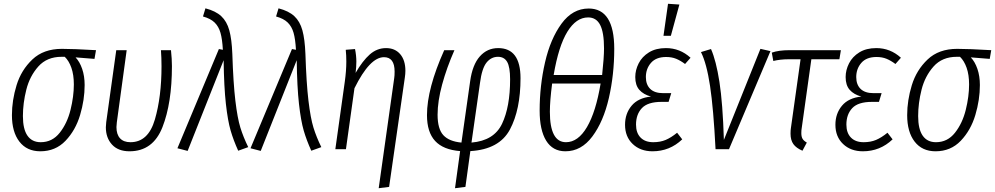

<svg xmlns="http://www.w3.org/2000/svg" viewBox="-20 -788 5255 1014"><path d="M43 -180Q43 -258 67.5 -338Q92 -418 151 -474Q210 -530 307 -530Q368 -530 487 -523L479 -477L379 -485Q401 -462 414 -424Q427 -386 427 -339Q427 -261 403 -180.5Q379 -100 326 -44.5Q273 11 193 11Q122 11 82.5 -40Q43 -91 43 -180ZM370 -342Q370 -393 357 -430Q344 -467 322 -488H305Q228 -488 182.5 -437Q137 -386 119 -314.5Q101 -243 101 -175Q101 -106 125 -71.5Q149 -37 195 -37Q256 -37 295.5 -87Q335 -137 352.5 -208Q370 -279 370 -342Z M888 -439Q888 -244 838 -116.5Q788 11 664 11Q604 11 571.5 -24.5Q539 -60 539 -116Q539 -125 541 -143L594 -523H649L597 -142Q595 -124 595 -117Q595 -78 614 -57.5Q633 -37 669 -37Q763 -37 798 -157Q833 -277 833 -438Q833 -484 830 -523H883Q888 -476 888 -439Z M1207 -503Q1212 -349 1223 -256.5Q1234 -164 1249.5 -114Q1265 -64 1291 -11L1238 8Q1213 -47 1198 -98.5Q1183 -150 1173 -239Q1163 -328 1161 -470L971 9L917 -5L1136 -529L1157 -525Q1154 -581 1144.5 -614.5Q1135 -648 1113.5 -669Q1092 -690 1052 -701L1065 -744Q1119 -730 1148.5 -702.5Q1178 -675 1191 -628Q1204 -581 1207 -503Z M1593 -503Q1598 -349 1609 -256.5Q1620 -164 1635.5 -114Q1651 -64 1677 -11L1624 8Q1599 -47 1584 -98.5Q1569 -150 1559 -239Q1549 -328 1547 -470L1357 9L1303 -5L1522 -529L1543 -525Q1540 -581 1530.5 -614.5Q1521 -648 1499.5 -669Q1478 -690 1438 -701L1451 -744Q1505 -730 1534.5 -702.5Q1564 -675 1577 -628Q1590 -581 1593 -503Z M2062 -376Q2064 -388 2064 -410Q2064 -486 2008 -486Q1933 -486 1852 -322L1807 0H1751L1801 -357Q1809 -414 1809 -463Q1809 -497 1806 -525L1855 -529Q1862 -494 1862 -463Q1862 -435 1858 -403Q1895 -467 1933 -500.5Q1971 -534 2019 -534Q2066 -534 2093.5 -502Q2121 -470 2121 -414Q2121 -398 2118 -378L2035 199L1980 206Z M2729 -375Q2729 -209 2673 -104Q2617 1 2464 10L2438 199L2383 206L2410 10Q2321 3 2278 -43.5Q2235 -90 2235 -180Q2235 -320 2326 -523H2380Q2339 -430 2315 -341.5Q2291 -253 2291 -182Q2291 -107 2321.5 -74Q2352 -41 2417 -35L2463 -359Q2475 -446 2514 -490Q2553 -534 2611 -534Q2729 -534 2729 -375ZM2515 -350 2470 -35Q2589 -45 2631.5 -134.5Q2674 -224 2674 -369Q2674 -434 2658.5 -461Q2643 -488 2610 -488Q2574 -488 2549.5 -457.5Q2525 -427 2515 -350Z M3224 -530Q3224 -394 3195.5 -270Q3167 -146 3108.5 -67.5Q3050 11 2966 11Q2899 11 2864.5 -45Q2830 -101 2830 -204Q2830 -335 2858.5 -459Q2887 -583 2945.5 -663Q3004 -743 3089 -743Q3224 -743 3224 -530ZM2904 -392H3160Q3170 -484 3170 -532Q3170 -617 3149.5 -656.5Q3129 -696 3086 -696Q3023 -696 2976.5 -620.5Q2930 -545 2904 -392ZM2896 -347Q2884 -256 2884 -198Q2884 -37 2969 -37Q3033 -37 3080 -117Q3127 -197 3152 -347Z M3281 -129Q3281 -188 3315.5 -229.5Q3350 -271 3418 -278Q3378 -289 3356.5 -313.5Q3335 -338 3335 -381Q3335 -418 3353 -453.5Q3371 -489 3407.5 -511.5Q3444 -534 3497 -534Q3571 -534 3627 -483L3598 -450Q3574 -468 3551 -477.5Q3528 -487 3498 -487Q3445 -487 3418 -456Q3391 -425 3391 -381Q3391 -341 3414 -318.5Q3437 -296 3483 -296H3525L3511 -250H3474Q3401 -250 3370 -217Q3339 -184 3339 -130Q3339 -86 3363 -61.5Q3387 -37 3430 -37Q3467 -37 3495.5 -49Q3524 -61 3556 -87L3583 -52Q3517 11 3426 11Q3362 11 3321.5 -27.5Q3281 -66 3281 -129ZM3508 -768 3568 -764 3523 -599H3484Z M3803 -49 3996 -530 4049 -518 3830 0H3759Q3748 -215 3730 -334Q3712 -453 3682 -513L3735 -529Q3762 -468 3779.5 -355.5Q3797 -243 3803 -49Z M4214 -111Q4212 -101 4212 -85Q4212 -66 4218.5 -55Q4225 -44 4241 -35L4218 8Q4185 -6 4170 -27Q4155 -48 4155 -82Q4155 -101 4157 -112L4208 -475H4145Q4101 -475 4064 -466L4056 -510Q4092 -523 4150 -523H4421L4413 -475H4265Z M4392 -129Q4392 -188 4426.5 -229.5Q4461 -271 4529 -278Q4489 -289 4467.5 -313.5Q4446 -338 4446 -381Q4446 -418 4464 -453.5Q4482 -489 4518.5 -511.5Q4555 -534 4608 -534Q4682 -534 4738 -483L4709 -450Q4685 -468 4662 -477.5Q4639 -487 4609 -487Q4556 -487 4529 -456Q4502 -425 4502 -381Q4502 -341 4525 -318.5Q4548 -296 4594 -296H4636L4622 -250H4585Q4512 -250 4481 -217Q4450 -184 4450 -130Q4450 -86 4474 -61.5Q4498 -37 4541 -37Q4578 -37 4606.5 -49Q4635 -61 4667 -87L4694 -52Q4628 11 4537 11Q4473 11 4432.5 -27.5Q4392 -66 4392 -129Z M4771 -180Q4771 -258 4795.5 -338Q4820 -418 4879 -474Q4938 -530 5035 -530Q5096 -530 5215 -523L5207 -477L5107 -485Q5129 -462 5142 -424Q5155 -386 5155 -339Q5155 -261 5131 -180.5Q5107 -100 5054 -44.5Q5001 11 4921 11Q4850 11 4810.5 -40Q4771 -91 4771 -180ZM5098 -342Q5098 -393 5085 -430Q5072 -467 5050 -488H5033Q4956 -488 4910.5 -437Q4865 -386 4847 -314.5Q4829 -243 4829 -175Q4829 -106 4853 -71.5Q4877 -37 4923 -37Q4984 -37 5023.5 -87Q5063 -137 5080.5 -208Q5098 -279 5098 -342Z"/></svg>

Font: Fira Sans Extra Condensed Light
Style: Italic
Weight: 300
Width: 3
Italic angle: -8°
Designer: Carrois Corporate & Edenspiekermann AG
Foundry: Carrois Corporate GbR & Edenspiekermann AG
Version: Version 4.203